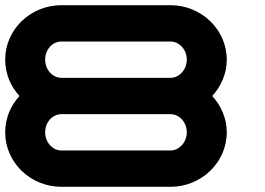

<svg xmlns="http://www.w3.org/2000/svg" viewBox="-20 -720 1020 740"><path d="M854 -490C854 -606 756 -700 637 -700H217C97 -700 0 -606 0 -490C0 -436 21 -387 55 -350C21 -313 0 -264 0 -210C0 -94 97 0 217 0H637C756 0 854 -94 854 -210C854 -264 832 -313 798 -350C832 -387 854 -436 854 -490ZM637 -560C671 -560 700 -529 700 -490C700 -452 671 -420 637 -420H217C182 -420 154 -452 154 -490C154 -529 182 -560 217 -560ZM217 -140C182 -140 154 -172 154 -210C154 -249 182 -280 217 -280H637C671 -280 700 -249 700 -210C700 -172 671 -140 637 -140Z"/></svg>

Font: Generic Techno
Style: Regular
Weight: 400
Designer: NC Empire
Foundry: NC Empire
Version: Version 1.000;hotconv 1.0.109;makeotfexe 2.5.65596